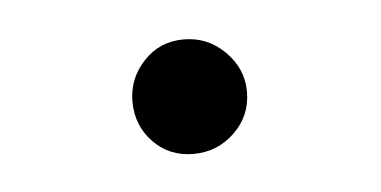

<svg xmlns="http://www.w3.org/2000/svg" viewBox="-25 -124 331 167"><g transform="rotate(-5 140.0 -40.0)"><path d="M139 10Q118 10 104 -4.5Q90 -19 90 -40Q90 -60 104 -75Q118 -90 139 -90Q160 -90 175 -75Q190 -60 190 -40Q190 -19 175 -4.5Q160 10 139 10Z"/></g></svg>

Font: Agu Display Uzo
Style: Regular
Weight: 400
Designer: Oluwaseun Badejo
Version: Version 1.103